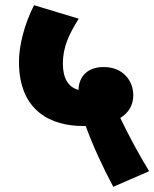

<svg xmlns="http://www.w3.org/2000/svg" viewBox="-20 -652 594 739"><path d="M416 67 554 7C519 -50 473 -134 443 -198C474 -217 493 -246 493 -285C493 -342 453 -394 379 -394C320 -394 284 -361 282 -306C241 -317 222 -353 222 -407C222 -471 245 -519 283 -580L111 -632C73 -557 53 -476 53 -414C53 -221 181 -167 299 -167C303 -167 306 -167 310 -167C337 -92 376 -8 416 67Z"/></svg>

Font: Noto Sans SemiCondensed Black
Style: Italic
Weight: 900
Width: 4
Italic angle: -12°
Designer: Monotype Design Team
Foundry: Monotype Imaging Inc.
Version: Version 2.013